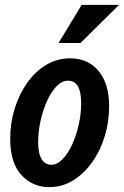

<svg xmlns="http://www.w3.org/2000/svg" viewBox="-20 -760 510 790"><path d="M183 10Q114 10 68 -40Q22 -90 22 -189Q22 -254 40.5 -313.5Q59 -373 92 -419.5Q125 -466 170 -493Q215 -520 269 -520Q342 -520 385.5 -468Q429 -416 429 -324Q429 -258 410.5 -198Q392 -138 358 -91Q324 -44 279.5 -17Q235 10 183 10ZM191 -82Q215 -82 237.5 -105Q260 -128 277 -165.5Q294 -203 304 -247.5Q314 -292 314 -335Q314 -428 260 -428Q235 -428 213 -405.5Q191 -383 174 -345.5Q157 -308 147 -263.5Q137 -219 137 -175Q137 -128 151.5 -105Q166 -82 191 -82ZM311 -583H221L316 -740H470Z"/></svg>

Font: Instrument Sans Condensed SemiBold Italic
Style: Regular
Weight: 600
Width: 3
Italic angle: -13°
Designer: Rodrigo Fuenzalida
Foundry: fragTYPE
Version: Version 1.000; ttfautohint (v1.8.4.7-5d5b);gftools[0.9.28]